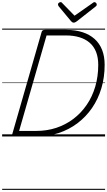

<svg xmlns="http://www.w3.org/2000/svg" viewBox="-20 -1278 1004 1798"><path d="M117 0Q89 0 94 -19L370 -979Q373 -989 380 -993.5Q387 -998 403 -998H601Q686 -998 752.5 -976.5Q819 -955 865.5 -913.5Q912 -872 936 -811Q960 -750 960 -671Q960 -554 929.5 -452Q899 -350 842 -267Q785 -184 705.5 -124Q626 -64 528.5 -32Q431 0 320 0ZM159 -52H320Q420 -52 507.5 -81Q595 -110 667 -164.5Q739 -219 791.5 -295.5Q844 -372 872 -467Q900 -562 900 -671Q900 -740 879.5 -792Q859 -844 819.5 -878Q780 -912 724 -929Q668 -946 599 -946H416ZM864 -1258Q873 -1258 879.5 -1250.5Q886 -1243 886 -1236Q886 -1230 884.5 -1226.5Q883 -1223 878 -1219L700 -1079Q691 -1073 684.5 -1069.5Q678 -1066 670 -1066Q662 -1066 656.5 -1070Q651 -1074 645 -1080L528 -1221Q526 -1226 524.5 -1230Q523 -1234 523 -1237Q523 -1246 531.5 -1252Q540 -1258 547 -1258Q554 -1258 557.5 -1255Q561 -1252 565 -1247L678 -1131L844 -1247Q851 -1252 855 -1255Q859 -1258 864 -1258ZM0 490H964V500H0ZM0 -20H964V0H0ZM0 -505H964V-500H0ZM0 -1010H964V-1000H0Z"/></svg>

Font: Playwrite TZ Guides
Style: Regular
Weight: 400
Designer: Veronika Burian, José Scaglione
Foundry: TypeTogether
Version: Version 1.003